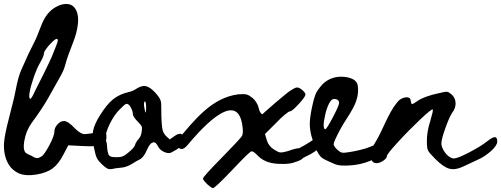

<svg xmlns="http://www.w3.org/2000/svg" viewBox="-52 -837 2566 983"><path d="M491.7 -152.1C490.9 -155 487.1 -157.1 480.5 -158.3C473.8 -159.6 463.5 -159.3 449.4 -157.7C436.9 -156.8 423.4 -155.4 408.9 -153.3C394.4 -151.2 384.6 -150.2 379.7 -150.2C374.7 -150.2 368 -152.5 359.8 -157.1C351.5 -161.6 341.5 -169.7 329.9 -181.3C307.5 -205.4 289.2 -217.4 275.1 -217.4C263.5 -217.4 252.5 -211.6 242.1 -200C231.7 -188.3 226.5 -176.3 226.5 -163.9C226.5 -149.8 218.3 -127 201.7 -95.4C185 -63.9 171.8 -44.4 161.9 -36.9C152.7 -31.1 145.5 -28 140.1 -27.6C134.7 -27.1 127.8 -29 119.5 -33.2C116.2 -35.7 112.2 -37.9 107.7 -40C103.1 -42.1 98.6 -44.2 94 -46.2C89.4 -48.3 86.7 -49.8 85.9 -50.6C71 -57.2 66.4 -78.4 72.2 -114.1C78 -149.7 90.9 -181.3 110.8 -208.7C147.3 -257.6 176.3 -301.6 197.9 -340.6C199.6 -343.9 220.7 -381.6 261.4 -453.8C270.5 -469.6 278 -488.7 283.8 -511.1C290.4 -536 304.1 -574.5 324.9 -626.8C342.4 -672.4 366.2 -760.3 325.9 -802C305.2 -823.4 269.3 -818.7 242.6 -805.6C185.8 -777.7 168.1 -730.7 149 -680.6C141.8 -661.6 134.4 -642.1 124.5 -623.1C112.1 -599.1 101.7 -578.1 93.4 -560.3C85.1 -542.5 73.1 -515.7 57.3 -480C46.5 -456 37 -422 28.7 -378C12.8 -293.2 -15 -212.9 -28.6 -130.2C-39.9 -60.7 -23.3 24.3 49.7 52.6C71.4 60.9 100.1 62.2 135.8 56.4C169.8 50.6 196.9 40.2 217.3 25.3C237.6 10.3 256 -13.3 272.7 -45.7L297.5 -93L373.5 -89.2C419.1 -86.7 450.4 -88.6 467.4 -94.8C484.4 -101 492.9 -114.1 492.9 -134C492.9 -143.2 492.5 -149.2 491.7 -152.1ZM99.7 -364.9C103 -384.4 109.8 -409.3 120.2 -439.6C130.6 -469.9 141.1 -494.5 151.9 -513.6C166 -537.7 173.1 -554.7 173.1 -564.6C173.1 -571.3 182.2 -585.4 200.5 -607C229.5 -638.5 244 -646 244 -629.4C244 -623.6 233.6 -595.8 212.9 -546C206.3 -530.2 192.1 -500.6 170.6 -457C149 -413.4 134.9 -385.4 128.2 -373C115.8 -344.8 107.1 -330.7 102.1 -330.7C97.2 -334 96.3 -345.4 99.7 -364.9Z M877.3 -150.3C868.2 -154.7 854.9 -150.8 839.9 -139.2C833.2 -134 826 -129.1 819 -124.4L817.3 -123.2C794.2 -142.9 781.4 -154.3 777.8 -186.9C773.8 -222.5 773.5 -258.5 773.5 -295.3C773.5 -306.2 772.7 -314.4 770.9 -320.4C769.2 -326.2 766.2 -332.4 762.1 -338.6C758.1 -344.6 751.4 -353 742.1 -363.6C723.8 -382.6 708.2 -393.3 694.6 -396.1C680.9 -398.8 664.7 -394.4 646 -382.6C634.8 -374.5 621.5 -368.8 606.4 -365.7C575.3 -358.4 548.6 -345.9 527 -328.7C505.6 -311.6 482.8 -283.6 459.1 -245.6C440.1 -215.3 428.4 -188.5 424.4 -165.9C420.4 -143.4 422.4 -112.9 430.3 -75.4C434.9 -52.1 439.5 -36.2 444.3 -27C449.1 -17.7 457.7 -7.3 470.5 4.9C482.8 16.4 491.8 23.4 498 26.2C502.4 28.1 507.2 29.1 512.6 29.1C515.3 29.1 518.2 28.8 521.2 28.3C530.7 25.8 546 23.5 566.3 21.6C583.9 20.9 603 14.5 623.1 2.4C639.2 -7.9 652.2 -15.4 661.2 -19.7C668.7 -21.9 677.2 -30.1 687.3 -44.6C691.5 -50.8 695.2 -58.7 699.1 -67.2C706.1 -82.2 714 -99.3 725.6 -105.4C737.4 -111.6 744.9 -108.3 754.3 -92.6L756.6 -88.6C759.8 -82.8 763.2 -76.9 768.1 -72.3C778.7 -62.5 797.3 -52.3 813.8 -53.4C821.6 -53.8 827.2 -57.2 832.6 -60.4C834.3 -61.4 836.2 -62.5 838.1 -63.5C846.7 -68 854.6 -72.8 861.5 -77.9C880.2 -91.6 889.6 -106.7 889.5 -123C889.3 -137.3 885.2 -146.5 877.3 -150.3ZM696.3 -285.6C696.3 -268.8 694.9 -262.4 694 -260.1C692.7 -262 690.2 -267.6 687.4 -282.9C683.4 -304.9 685.3 -312.3 687.1 -315.1C687.8 -316.6 688.8 -317.7 690.1 -318.6C692.7 -317.4 696.3 -309.4 696.3 -285.6ZM673.8 -164.9V-164.8C671.3 -146.9 665.8 -133.4 657.1 -124.8C647.6 -113.9 641.4 -103.2 638.8 -93.1C635.7 -84.1 624.3 -71.5 604.7 -55.7C599.4 -51.1 595.1 -47.7 591.4 -45.2C587.6 -42.7 583.9 -40.5 580.5 -38.6C577.2 -36.8 573.7 -35.4 570.1 -34.5C566.4 -33.6 562.5 -33 558.5 -32.7C554.4 -32.4 549.1 -32.2 542.7 -32.2C529.6 -32.2 520.1 -33.4 514.4 -35.8C509.1 -38.1 505.3 -42 502.8 -48C500 -54.4 498 -65 496.7 -79.3C496.1 -98.4 493.6 -111.4 489.6 -118.9C486.1 -127.1 487.1 -140.7 492.7 -159.2C498.4 -178.3 507.5 -199.2 519.7 -221C531.8 -242.7 545.1 -260.9 559.2 -275C579 -295.6 587.6 -302.2 591.4 -304.1C593.2 -304.9 594.9 -305.4 596.7 -305.4C599.7 -305.4 602.7 -304.3 605.9 -302C610.6 -298.5 615.4 -291.7 620.4 -281.9C625.3 -272 627.8 -263.4 627.8 -256.2C627.8 -245.2 636.2 -231.5 653.4 -214.3C664.1 -203.6 670.7 -195.5 673.1 -190.1C675.4 -184.9 675.6 -176.4 673.8 -164.9Z M1569.5 -134.6C1547.2 -116.8 1516.9 -97.9 1479.1 -78C1459 -77.9 1433.4 -66.5 1418.4 -62.4C1401.4 -57.8 1389.5 -55.9 1382.5 -56.6C1375.6 -57.4 1365.5 -62 1352.3 -70.6C1332.9 -82.2 1320.1 -98.5 1313.9 -119.4L1304.6 -150.8L1362.8 -208.9C1377.5 -224.4 1391.8 -237.9 1405.8 -249.6C1419.7 -261.2 1428.6 -267 1432.5 -267C1439.5 -267 1454.4 -279.4 1477.3 -304.2C1500.2 -329 1511.6 -345.3 1511.6 -353C1511.6 -359.2 1506.3 -366.8 1495.9 -375.7C1485.4 -384.6 1476.7 -389.1 1469.7 -389.1C1457.7 -389.1 1446.3 -379 1436.1 -373.8C1419.4 -365.5 1289.7 -252.6 1291.9 -251.9C1282.6 -255 1276 -266.2 1272.1 -285.6C1266.7 -305.7 1255.8 -322.8 1239.6 -336.7C1228.7 -345.3 1219.2 -350.7 1211.1 -353C1202.9 -355.3 1188.8 -355.7 1168.6 -354.2C1029.6 -336.8 943.4 -220.2 858.1 -122.1C853 -116.2 847.5 -109.2 848.5 -101.4C849.2 -96 852.9 -91.6 856.4 -87.6C860.7 -82.5 865.4 -77.3 871.6 -75.2C885.5 -70.6 898.7 -83 908.1 -94.2C955 -150 1156.1 -389.6 1187.8 -201.3C1192.9 -171.5 1192.6 -151.5 1187.2 -141.5C1182.6 -132.9 1148.1 -95.7 1083.8 -29.9C1019.4 35.2 987.3 70.9 987.3 77.1C987.3 81 990.8 86.8 997.8 94.5C1004.7 102.3 1012.3 109.5 1020.5 116C1028.6 122.6 1034.6 125.9 1038.5 125.9C1045.4 125.9 1078.7 94.5 1138.5 31.7C1197.3 -31 1229.9 -62.4 1236.1 -62.4C1243 -62.4 1253.1 -55.4 1266.3 -41.5C1291.1 -15.1 1325.6 -0.8 1369.7 1.5C1374.6 1.8 1430.3 6 1459.3 -7.4C1476.7 -12.1 1491.9 -18.9 1500.5 -28.7C1507.3 -32.4 1512.7 -35.4 1515.8 -36.8C1529 -42.3 1541.8 -49.3 1554.2 -57.8C1574.1 -71.5 1612.9 -92.8 1612.6 -121.4C1612.3 -152.6 1592.4 -152.3 1569.5 -134.6Z M1917.5 -119.7C1906.1 -110.5 1844.2 -84.7 1822.4 -77.7C1790.6 -68.4 1761.2 -61.8 1734 -58C1717 -54.9 1705.2 -54.1 1698.6 -55.7C1692 -57.2 1684.4 -61.8 1675.9 -69.6C1662.7 -82 1656.2 -91.7 1656.2 -98.7C1656.2 -107.2 1667.8 -133.1 1691 -176.6C1729.4 -248.1 1792.8 -311.5 1779.5 -399.5C1774.5 -432.8 1734.1 -441.6 1706.1 -443.9C1666.5 -447.1 1626.9 -433.9 1598.8 -405.1C1589 -395 1580.9 -383.4 1572.8 -371.8C1558.4 -351.2 1551.6 -314.1 1545.7 -289.3C1538 -253.6 1534.1 -224.8 1534.1 -202.7C1534.1 -159.3 1547.8 -116.8 1564.6 -78.1C1572.8 -58.9 1582 -38.8 1599.2 -27C1615.2 -16.2 1637.8 -8.6 1655.3 0.2C1680.2 12.6 1711.1 11.5 1738.1 10C1774.7 7.9 1808.9 0.3 1840.7 -12.5C1840.7 -12.5 1859.8 -20.1 1863.9 -22C1877.1 -27.4 1889.9 -34.4 1902.3 -42.9C1922.2 -56.6 1961 -77.9 1960.7 -106.5C1960.4 -137.6 1940.5 -137.3 1917.5 -119.7ZM1613.2 -175.4C1609.3 -175.4 1606.7 -179.4 1605.6 -187.6C1604.5 -195.7 1604.8 -205.8 1606.8 -217.8C1608.7 -229.8 1611.2 -242.4 1614.3 -255.6C1617.4 -268.7 1621.5 -281.5 1626.6 -293.9C1631.6 -306.3 1636.8 -315.6 1642.3 -321.8C1648.5 -329.5 1657 -332.1 1667.8 -329.4C1678.7 -326.7 1684.1 -320.2 1684.1 -310.2C1684.1 -301.7 1673.5 -277.1 1652.2 -236.4C1630.8 -195.7 1617.8 -175.4 1613.2 -175.4Z M1869.6 -108.2C1854.8 -85.7 1846.1 -70 1843.4 -61.1C1840.7 -52.2 1841.3 -41.9 1845.2 -30.3C1849.8 -13.2 1858 -3.9 1869.6 -2.4C1877.3 -0.8 1885.9 -2 1895.2 -5.9C1904.5 -9.8 1912.4 -14.8 1919 -21C1925.6 -27.2 1928.9 -33 1928.9 -38.4C1928.9 -44.6 1947.6 -68.3 1985.2 -109.3C2022.8 -150.4 2061.2 -189.3 2100.3 -226.2C2139.4 -263 2160.6 -279.8 2163.7 -276.7C2166 -273.6 2161.7 -253.9 2150.9 -217.5C2139.3 -181.8 2133.4 -147.3 2133.4 -114C2133.4 -90.8 2135.4 -75.1 2139.3 -66.9C2143.1 -58.8 2155.9 -43.8 2177.6 -22.2C2204.7 4.9 2228.3 21.2 2248.5 26.6C2268.7 32.1 2291.9 28.6 2318.3 16.2C2333 9.2 2357.8 -2.4 2392.7 -18.7C2405.8 -24.1 2418.6 -31.1 2431 -39.6C2443.4 -48.2 2454.3 -56.7 2463.6 -65.2C2472.9 -73.8 2480.2 -82.1 2485.6 -90.2C2491.1 -98.4 2493.8 -105.5 2493.8 -111.7C2493.8 -126.4 2490.1 -134.2 2482.7 -135C2475.3 -135.7 2463.1 -129.5 2446.1 -116.4C2422.8 -97.8 2391.1 -78 2350.8 -57.1C2310.5 -36.1 2284.1 -25.7 2271.7 -25.7C2263.2 -25.7 2253.9 -29.8 2243.8 -37.9C2233.8 -46 2225.2 -56.3 2218.3 -68.7C2211.3 -81.1 2207.8 -92.3 2207.8 -102.4C2207.8 -117.1 2214.8 -143.8 2228.7 -182.6C2242.7 -221.3 2254.3 -247.3 2263.6 -260.5C2275.2 -275.2 2280.8 -291.3 2280.5 -308.7C2280.1 -326.2 2273.7 -340.7 2261.3 -352.3C2252 -360.8 2244.2 -365.7 2238.1 -366.8C2231.8 -368 2218.3 -365.9 2197.4 -360.5C2145.4 -349.6 2107.5 -335.6 2083.5 -318.6C2069.8 -308.7 2061.1 -304 2057.5 -304.6C2049.6 -305.8 2053.5 -329.5 2044.7 -335.1C2028.8 -345.4 2000 -332.9 1988.7 -321C1985.8 -317.9 1982.9 -314.7 1980.1 -311.3C1934.7 -256.4 1906.8 -167.8 1869.6 -108.2Z"/></svg>

Font: Beth Ellen
Style: Regular
Weight: 400
Version: Version 1.015;Fontself Maker 2.1.2